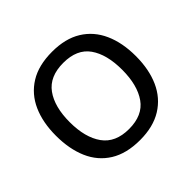

<svg xmlns="http://www.w3.org/2000/svg" viewBox="-173 -923 1131 1131"><g transform="rotate(-45 392.5 -357.5)"><path d="M725 -358Q725 -247 688 -164.5Q651 -82 577 -36Q503 10 393 10Q280 10 206 -36Q132 -82 96 -165Q60 -248 60 -359Q60 -469 96.5 -551Q133 -633 207 -679Q281 -725 394 -725Q504 -725 577.5 -679.5Q651 -634 688 -551.5Q725 -469 725 -358ZM174 -358Q174 -230 227 -156Q280 -82 393 -82Q507 -82 559 -156Q611 -230 611 -358Q611 -486 559.5 -559Q508 -632 394 -632Q280 -632 227 -559Q174 -486 174 -358Z"/></g></svg>

Font: Noto Sans Medium
Style: Regular
Weight: 500
Designer: Monotype Design Team
Foundry: Monotype Imaging Inc.
Version: Version 2.007